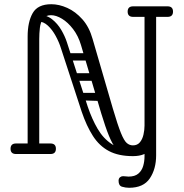

<svg xmlns="http://www.w3.org/2000/svg" viewBox="-20 -730 870 910"><path d="M665 -154H720V6Q720 71 690 115.5Q660 160 592 160Q575 160 558.5 155Q542 150 542 127Q542 116 548.5 110.5Q555 105 563 105Q569 105 577 106Q585 107 589 107Q619 107 635.5 93Q652 79 658.5 57Q665 35 665 11ZM610 10Q585 10 566 2.5Q547 -5 530 -25.5Q513 -46 496.5 -86Q480 -126 460 -192L364 -516Q351 -560 326.5 -592Q302 -624 274 -641Q246 -658 222 -658Q196 -658 184 -641Q172 -624 169 -598Q166 -572 166 -545V-28Q166 -16 159 -8Q152 0 138 0Q111 0 111 -26V-557Q111 -626 135 -668Q159 -710 223 -710Q260 -710 299 -692.5Q338 -675 370.5 -638.5Q403 -602 419 -545L515 -215Q538 -137 553 -100Q568 -63 581 -52Q594 -41 610 -41Q631 -41 643 -55.5Q655 -70 660 -92Q665 -114 665 -135V-669Q665 -695 692 -695Q720 -695 720 -671V-114Q720 -64 696 -27Q672 10 610 10ZM56 0Q30 0 30 -25Q30 -50 56 -50H219Q245 -50 245 -25Q245 0 219 0ZM611 -650Q585 -650 585 -675Q585 -700 611 -700H774Q800 -700 800 -675Q800 -650 774 -650ZM356 -272Q356 -290 374 -290H468Q484 -290 484 -270Q484 -251 469 -251L374 -254Q356 -254 356 -272ZM295 -461Q295 -478 312 -478H406Q424 -478 424 -462Q424 -443 407 -443H313Q295 -443 295 -461ZM327 -366Q327 -383 344 -383H438Q455 -383 455 -364Q455 -347 438 -347H344Q327 -347 327 -366ZM162 -660Q200 -660 226.5 -639Q253 -618 270.5 -588Q288 -558 297 -530L396 -224Q416 -165 443 -119Q470 -73 510 -47Q550 -21 606 -21L610 10Q542 10 496.5 -14Q451 -38 420.5 -85.5Q390 -133 367 -201L269 -501Q260 -530 244 -559.5Q228 -589 207 -608.5Q186 -628 162 -628Z"/></svg>

Font: Nsibidi Libre Uzo
Style: Regular
Weight: 400
Designer: Oluwaseun Badejo
Version: Version 1.021